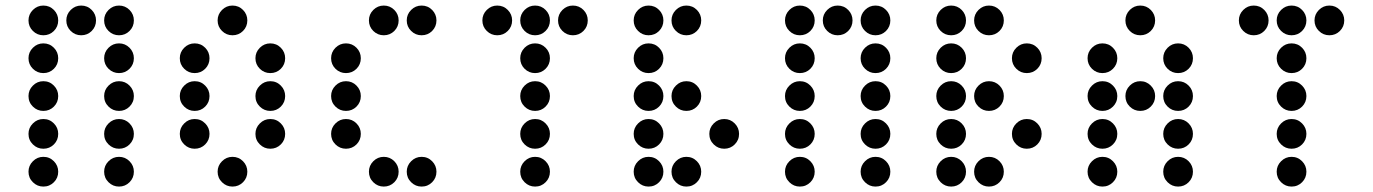

<svg xmlns="http://www.w3.org/2000/svg" viewBox="-20 -689 4962 694"><path d="M190.4 -615.2Q190.4 -592.8 174.8 -577.1Q159.2 -561.5 136.7 -561.5Q114.7 -561.5 98.9 -577.1Q83 -592.8 83 -615.2Q83 -637.2 98.9 -653.1Q114.7 -668.9 136.7 -668.9Q159.2 -668.9 174.8 -653.1Q190.4 -637.2 190.4 -615.2ZM327.1 -615.2Q327.1 -592.8 311.5 -577.1Q295.9 -561.5 273.4 -561.5Q251.5 -561.5 235.6 -577.1Q219.7 -592.8 219.7 -615.2Q219.7 -637.2 235.6 -653.1Q251.5 -668.9 273.4 -668.9Q295.9 -668.9 311.5 -653.1Q327.1 -637.2 327.1 -615.2ZM463.9 -615.2Q463.9 -592.8 448.2 -577.1Q432.6 -561.5 410.2 -561.5Q388.2 -561.5 372.3 -577.1Q356.4 -592.8 356.4 -615.2Q356.4 -637.2 372.3 -653.1Q388.2 -668.9 410.2 -668.9Q432.6 -668.9 448.2 -653.1Q463.9 -637.2 463.9 -615.2ZM190.4 -478.5Q190.4 -456.1 174.8 -440.4Q159.2 -424.8 136.7 -424.8Q114.7 -424.8 98.9 -440.4Q83 -456.1 83 -478.5Q83 -500.5 98.9 -516.4Q114.7 -532.2 136.7 -532.2Q159.2 -532.2 174.8 -516.4Q190.4 -500.5 190.4 -478.5ZM463.9 -478.5Q463.9 -456.1 448.2 -440.4Q432.6 -424.8 410.2 -424.8Q388.2 -424.8 372.3 -440.4Q356.4 -456.1 356.4 -478.5Q356.4 -500.5 372.3 -516.4Q388.2 -532.2 410.2 -532.2Q432.6 -532.2 448.2 -516.4Q463.9 -500.5 463.9 -478.5ZM190.4 -341.8Q190.4 -319.3 174.8 -303.7Q159.2 -288.1 136.7 -288.1Q114.7 -288.1 98.9 -303.7Q83 -319.3 83 -341.8Q83 -363.8 98.9 -379.6Q114.7 -395.5 136.7 -395.5Q159.2 -395.5 174.8 -379.6Q190.4 -363.8 190.4 -341.8ZM463.9 -341.8Q463.9 -319.3 448.2 -303.7Q432.6 -288.1 410.2 -288.1Q388.2 -288.1 372.3 -303.7Q356.4 -319.3 356.4 -341.8Q356.4 -363.8 372.3 -379.6Q388.2 -395.5 410.2 -395.5Q432.6 -395.5 448.2 -379.6Q463.9 -363.8 463.9 -341.8ZM190.4 -205.1Q190.4 -182.6 174.8 -167Q159.2 -151.4 136.7 -151.4Q114.7 -151.4 98.9 -167Q83 -182.6 83 -205.1Q83 -227.1 98.9 -242.9Q114.7 -258.8 136.7 -258.8Q159.2 -258.8 174.8 -242.9Q190.4 -227.1 190.4 -205.1ZM463.9 -205.1Q463.9 -182.6 448.2 -167Q432.6 -151.4 410.2 -151.4Q388.2 -151.4 372.3 -167Q356.4 -182.6 356.4 -205.1Q356.4 -227.1 372.3 -242.9Q388.2 -258.8 410.2 -258.8Q432.6 -258.8 448.2 -242.9Q463.9 -227.1 463.9 -205.1ZM190.4 -68.4Q190.4 -45.9 174.8 -30.3Q159.2 -14.6 136.7 -14.6Q114.7 -14.6 98.9 -30.3Q83 -45.9 83 -68.4Q83 -90.3 98.9 -106.2Q114.7 -122.1 136.7 -122.1Q159.2 -122.1 174.8 -106.2Q190.4 -90.3 190.4 -68.4ZM463.9 -68.4Q463.9 -45.9 448.2 -30.3Q432.6 -14.6 410.2 -14.6Q388.2 -14.6 372.3 -30.3Q356.4 -45.9 356.4 -68.4Q356.4 -90.3 372.3 -106.2Q388.2 -122.1 410.2 -122.1Q432.6 -122.1 448.2 -106.2Q463.9 -90.3 463.9 -68.4Z M874 -615.2Q874 -592.8 858.4 -577.1Q842.8 -561.5 820.3 -561.5Q798.3 -561.5 782.5 -577.1Q766.6 -592.8 766.6 -615.2Q766.6 -637.2 782.5 -653.1Q798.3 -668.9 820.3 -668.9Q842.8 -668.9 858.4 -653.1Q874 -637.2 874 -615.2ZM737.3 -478.5Q737.3 -456.1 721.7 -440.4Q706.1 -424.8 683.6 -424.8Q661.6 -424.8 645.8 -440.4Q629.9 -456.1 629.9 -478.5Q629.9 -500.5 645.8 -516.4Q661.6 -532.2 683.6 -532.2Q706.1 -532.2 721.7 -516.4Q737.3 -500.5 737.3 -478.5ZM1010.7 -478.5Q1010.7 -456.1 995.1 -440.4Q979.5 -424.8 957 -424.8Q935.1 -424.8 919.2 -440.4Q903.3 -456.1 903.3 -478.5Q903.3 -500.5 919.2 -516.4Q935.1 -532.2 957 -532.2Q979.5 -532.2 995.1 -516.4Q1010.7 -500.5 1010.7 -478.5ZM737.3 -341.8Q737.3 -319.3 721.7 -303.7Q706.1 -288.1 683.6 -288.1Q661.6 -288.1 645.8 -303.7Q629.9 -319.3 629.9 -341.8Q629.9 -363.8 645.8 -379.6Q661.6 -395.5 683.6 -395.5Q706.1 -395.5 721.7 -379.6Q737.3 -363.8 737.3 -341.8ZM1010.7 -341.8Q1010.7 -319.3 995.1 -303.7Q979.5 -288.1 957 -288.1Q935.1 -288.1 919.2 -303.7Q903.3 -319.3 903.3 -341.8Q903.3 -363.8 919.2 -379.6Q935.1 -395.5 957 -395.5Q979.5 -395.5 995.1 -379.6Q1010.7 -363.8 1010.7 -341.8ZM737.3 -205.1Q737.3 -182.6 721.7 -167Q706.1 -151.4 683.6 -151.4Q661.6 -151.4 645.8 -167Q629.9 -182.6 629.9 -205.1Q629.9 -227.1 645.8 -242.9Q661.6 -258.8 683.6 -258.8Q706.1 -258.8 721.7 -242.9Q737.3 -227.1 737.3 -205.1ZM1010.7 -205.1Q1010.7 -182.6 995.1 -167Q979.5 -151.4 957 -151.4Q935.1 -151.4 919.2 -167Q903.3 -182.6 903.3 -205.1Q903.3 -227.1 919.2 -242.9Q935.1 -258.8 957 -258.8Q979.5 -258.8 995.1 -242.9Q1010.7 -227.1 1010.7 -205.1ZM874 -68.4Q874 -45.9 858.4 -30.3Q842.8 -14.6 820.3 -14.6Q798.3 -14.6 782.5 -30.3Q766.6 -45.9 766.6 -68.4Q766.6 -90.3 782.5 -106.2Q798.3 -122.1 820.3 -122.1Q842.8 -122.1 858.4 -106.2Q874 -90.3 874 -68.4Z M1420.9 -615.2Q1420.9 -592.8 1405.3 -577.1Q1389.6 -561.5 1367.2 -561.5Q1345.2 -561.5 1329.3 -577.1Q1313.5 -592.8 1313.5 -615.2Q1313.5 -637.2 1329.3 -653.1Q1345.2 -668.9 1367.2 -668.9Q1389.6 -668.9 1405.3 -653.1Q1420.9 -637.2 1420.9 -615.2ZM1557.6 -615.2Q1557.6 -592.8 1542 -577.1Q1526.4 -561.5 1503.9 -561.5Q1481.9 -561.5 1466.1 -577.1Q1450.2 -592.8 1450.2 -615.2Q1450.2 -637.2 1466.1 -653.1Q1481.9 -668.9 1503.9 -668.9Q1526.4 -668.9 1542 -653.1Q1557.6 -637.2 1557.6 -615.2ZM1284.2 -478.5Q1284.2 -456.1 1268.6 -440.4Q1252.9 -424.8 1230.5 -424.8Q1208.5 -424.8 1192.6 -440.4Q1176.8 -456.1 1176.8 -478.5Q1176.8 -500.5 1192.6 -516.4Q1208.5 -532.2 1230.5 -532.2Q1252.9 -532.2 1268.6 -516.4Q1284.2 -500.5 1284.2 -478.5ZM1284.2 -341.8Q1284.2 -319.3 1268.6 -303.7Q1252.9 -288.1 1230.5 -288.1Q1208.5 -288.1 1192.6 -303.7Q1176.8 -319.3 1176.8 -341.8Q1176.8 -363.8 1192.6 -379.6Q1208.5 -395.5 1230.5 -395.5Q1252.9 -395.5 1268.6 -379.6Q1284.2 -363.8 1284.2 -341.8ZM1284.2 -205.1Q1284.2 -182.6 1268.6 -167Q1252.9 -151.4 1230.5 -151.4Q1208.5 -151.4 1192.6 -167Q1176.8 -182.6 1176.8 -205.1Q1176.8 -227.1 1192.6 -242.9Q1208.5 -258.8 1230.5 -258.8Q1252.9 -258.8 1268.6 -242.9Q1284.2 -227.1 1284.2 -205.1ZM1420.9 -68.4Q1420.9 -45.9 1405.3 -30.3Q1389.6 -14.6 1367.2 -14.6Q1345.2 -14.6 1329.3 -30.3Q1313.5 -45.9 1313.5 -68.4Q1313.5 -90.3 1329.3 -106.2Q1345.2 -122.1 1367.2 -122.1Q1389.6 -122.1 1405.3 -106.2Q1420.9 -90.3 1420.9 -68.4ZM1557.6 -68.4Q1557.6 -45.9 1542 -30.3Q1526.4 -14.6 1503.9 -14.6Q1481.9 -14.6 1466.1 -30.3Q1450.2 -45.9 1450.2 -68.4Q1450.2 -90.3 1466.1 -106.2Q1481.9 -122.1 1503.9 -122.1Q1526.4 -122.1 1542 -106.2Q1557.6 -90.3 1557.6 -68.4Z M1831.1 -615.2Q1831.1 -592.8 1815.4 -577.1Q1799.8 -561.5 1777.3 -561.5Q1755.4 -561.5 1739.5 -577.1Q1723.6 -592.8 1723.6 -615.2Q1723.6 -637.2 1739.5 -653.1Q1755.4 -668.9 1777.3 -668.9Q1799.8 -668.9 1815.4 -653.1Q1831.1 -637.2 1831.1 -615.2ZM1967.8 -615.2Q1967.8 -592.8 1952.1 -577.1Q1936.5 -561.5 1914.1 -561.5Q1892.1 -561.5 1876.2 -577.1Q1860.4 -592.8 1860.4 -615.2Q1860.4 -637.2 1876.2 -653.1Q1892.1 -668.9 1914.1 -668.9Q1936.5 -668.9 1952.1 -653.1Q1967.8 -637.2 1967.8 -615.2ZM2104.5 -615.2Q2104.5 -592.8 2088.9 -577.1Q2073.2 -561.5 2050.8 -561.5Q2028.8 -561.5 2012.9 -577.1Q1997.1 -592.8 1997.1 -615.2Q1997.1 -637.2 2012.9 -653.1Q2028.8 -668.9 2050.8 -668.9Q2073.2 -668.9 2088.9 -653.1Q2104.5 -637.2 2104.5 -615.2ZM1967.8 -478.5Q1967.8 -456.1 1952.1 -440.4Q1936.5 -424.8 1914.1 -424.8Q1892.1 -424.8 1876.2 -440.4Q1860.4 -456.1 1860.4 -478.5Q1860.4 -500.5 1876.2 -516.4Q1892.1 -532.2 1914.1 -532.2Q1936.5 -532.2 1952.1 -516.4Q1967.8 -500.5 1967.8 -478.5ZM1967.8 -341.8Q1967.8 -319.3 1952.1 -303.7Q1936.5 -288.1 1914.1 -288.1Q1892.1 -288.1 1876.2 -303.7Q1860.4 -319.3 1860.4 -341.8Q1860.4 -363.8 1876.2 -379.6Q1892.1 -395.5 1914.1 -395.5Q1936.5 -395.5 1952.1 -379.6Q1967.8 -363.8 1967.8 -341.8ZM1967.8 -205.1Q1967.8 -182.6 1952.1 -167Q1936.5 -151.4 1914.1 -151.4Q1892.1 -151.4 1876.2 -167Q1860.4 -182.6 1860.4 -205.1Q1860.4 -227.1 1876.2 -242.9Q1892.1 -258.8 1914.1 -258.8Q1936.5 -258.8 1952.1 -242.9Q1967.8 -227.1 1967.8 -205.1ZM1967.8 -68.4Q1967.8 -45.9 1952.1 -30.3Q1936.5 -14.6 1914.1 -14.6Q1892.1 -14.6 1876.2 -30.3Q1860.4 -45.9 1860.4 -68.4Q1860.4 -90.3 1876.2 -106.2Q1892.1 -122.1 1914.1 -122.1Q1936.5 -122.1 1952.1 -106.2Q1967.8 -90.3 1967.8 -68.4Z M2377.9 -615.2Q2377.9 -592.8 2362.3 -577.1Q2346.7 -561.5 2324.2 -561.5Q2302.2 -561.5 2286.4 -577.1Q2270.5 -592.8 2270.5 -615.2Q2270.5 -637.2 2286.4 -653.1Q2302.2 -668.9 2324.2 -668.9Q2346.7 -668.9 2362.3 -653.1Q2377.9 -637.2 2377.9 -615.2ZM2514.6 -615.2Q2514.6 -592.8 2499 -577.1Q2483.4 -561.5 2460.9 -561.5Q2439 -561.5 2423.1 -577.1Q2407.2 -592.8 2407.2 -615.2Q2407.2 -637.2 2423.1 -653.1Q2439 -668.9 2460.9 -668.9Q2483.4 -668.9 2499 -653.1Q2514.6 -637.2 2514.6 -615.2ZM2377.9 -478.5Q2377.9 -456.1 2362.3 -440.4Q2346.7 -424.8 2324.2 -424.8Q2302.2 -424.8 2286.4 -440.4Q2270.5 -456.1 2270.5 -478.5Q2270.5 -500.5 2286.4 -516.4Q2302.2 -532.2 2324.2 -532.2Q2346.7 -532.2 2362.3 -516.4Q2377.9 -500.5 2377.9 -478.5ZM2377.9 -341.8Q2377.9 -319.3 2362.3 -303.7Q2346.7 -288.1 2324.2 -288.1Q2302.2 -288.1 2286.4 -303.7Q2270.5 -319.3 2270.5 -341.8Q2270.5 -363.8 2286.4 -379.6Q2302.2 -395.5 2324.2 -395.5Q2346.7 -395.5 2362.3 -379.6Q2377.9 -363.8 2377.9 -341.8ZM2514.6 -341.8Q2514.6 -319.3 2499 -303.7Q2483.4 -288.1 2460.9 -288.1Q2439 -288.1 2423.1 -303.7Q2407.2 -319.3 2407.2 -341.8Q2407.2 -363.8 2423.1 -379.6Q2439 -395.5 2460.9 -395.5Q2483.4 -395.5 2499 -379.6Q2514.6 -363.8 2514.6 -341.8ZM2377.9 -205.1Q2377.9 -182.6 2362.3 -167Q2346.7 -151.4 2324.2 -151.4Q2302.2 -151.4 2286.4 -167Q2270.5 -182.6 2270.5 -205.1Q2270.5 -227.1 2286.4 -242.9Q2302.2 -258.8 2324.2 -258.8Q2346.7 -258.8 2362.3 -242.9Q2377.9 -227.1 2377.9 -205.1ZM2651.4 -205.1Q2651.4 -182.6 2635.7 -167Q2620.1 -151.4 2597.7 -151.4Q2575.7 -151.4 2559.8 -167Q2543.9 -182.6 2543.9 -205.1Q2543.9 -227.1 2559.8 -242.9Q2575.7 -258.8 2597.7 -258.8Q2620.1 -258.8 2635.7 -242.9Q2651.4 -227.1 2651.4 -205.1ZM2377.9 -68.4Q2377.9 -45.9 2362.3 -30.3Q2346.7 -14.6 2324.2 -14.6Q2302.2 -14.6 2286.4 -30.3Q2270.5 -45.9 2270.5 -68.4Q2270.5 -90.3 2286.4 -106.2Q2302.2 -122.1 2324.2 -122.1Q2346.7 -122.1 2362.3 -106.2Q2377.9 -90.3 2377.9 -68.4ZM2514.6 -68.4Q2514.6 -45.9 2499 -30.3Q2483.4 -14.6 2460.9 -14.6Q2439 -14.6 2423.1 -30.3Q2407.2 -45.9 2407.2 -68.4Q2407.2 -90.3 2423.1 -106.2Q2439 -122.1 2460.9 -122.1Q2483.4 -122.1 2499 -106.2Q2514.6 -90.3 2514.6 -68.4Z M2924.8 -615.2Q2924.8 -592.8 2909.2 -577.1Q2893.6 -561.5 2871.1 -561.5Q2849.1 -561.5 2833.3 -577.1Q2817.4 -592.8 2817.4 -615.2Q2817.4 -637.2 2833.3 -653.1Q2849.1 -668.9 2871.1 -668.9Q2893.6 -668.9 2909.2 -653.1Q2924.8 -637.2 2924.8 -615.2ZM3061.5 -615.2Q3061.5 -592.8 3045.9 -577.1Q3030.3 -561.5 3007.8 -561.5Q2985.8 -561.5 2970 -577.1Q2954.1 -592.8 2954.1 -615.2Q2954.1 -637.2 2970 -653.1Q2985.8 -668.9 3007.8 -668.9Q3030.3 -668.9 3045.9 -653.1Q3061.5 -637.2 3061.5 -615.2ZM3198.2 -615.2Q3198.2 -592.8 3182.6 -577.1Q3167 -561.5 3144.5 -561.5Q3122.6 -561.5 3106.7 -577.1Q3090.8 -592.8 3090.8 -615.2Q3090.8 -637.2 3106.7 -653.1Q3122.6 -668.9 3144.5 -668.9Q3167 -668.9 3182.6 -653.1Q3198.2 -637.2 3198.2 -615.2ZM2924.8 -478.5Q2924.8 -456.1 2909.2 -440.4Q2893.6 -424.8 2871.1 -424.8Q2849.1 -424.8 2833.3 -440.4Q2817.4 -456.1 2817.4 -478.5Q2817.4 -500.5 2833.3 -516.4Q2849.1 -532.2 2871.1 -532.2Q2893.6 -532.2 2909.2 -516.4Q2924.8 -500.5 2924.8 -478.5ZM3198.2 -478.5Q3198.2 -456.1 3182.6 -440.4Q3167 -424.8 3144.5 -424.8Q3122.6 -424.8 3106.7 -440.4Q3090.8 -456.1 3090.8 -478.5Q3090.8 -500.5 3106.7 -516.4Q3122.6 -532.2 3144.5 -532.2Q3167 -532.2 3182.6 -516.4Q3198.2 -500.5 3198.2 -478.5ZM2924.8 -341.8Q2924.8 -319.3 2909.2 -303.7Q2893.6 -288.1 2871.1 -288.1Q2849.1 -288.1 2833.3 -303.7Q2817.4 -319.3 2817.4 -341.8Q2817.4 -363.8 2833.3 -379.6Q2849.1 -395.5 2871.1 -395.5Q2893.6 -395.5 2909.2 -379.6Q2924.8 -363.8 2924.8 -341.8ZM3198.2 -341.8Q3198.2 -319.3 3182.6 -303.7Q3167 -288.1 3144.5 -288.1Q3122.6 -288.1 3106.7 -303.7Q3090.8 -319.3 3090.8 -341.8Q3090.8 -363.8 3106.7 -379.6Q3122.6 -395.5 3144.5 -395.5Q3167 -395.5 3182.6 -379.6Q3198.2 -363.8 3198.2 -341.8ZM2924.8 -205.1Q2924.8 -182.6 2909.2 -167Q2893.6 -151.4 2871.1 -151.4Q2849.1 -151.4 2833.3 -167Q2817.4 -182.6 2817.4 -205.1Q2817.4 -227.1 2833.3 -242.9Q2849.1 -258.8 2871.1 -258.8Q2893.6 -258.8 2909.2 -242.9Q2924.8 -227.1 2924.8 -205.1ZM3198.2 -205.1Q3198.2 -182.6 3182.6 -167Q3167 -151.4 3144.5 -151.4Q3122.6 -151.4 3106.7 -167Q3090.8 -182.6 3090.8 -205.1Q3090.8 -227.1 3106.7 -242.9Q3122.6 -258.8 3144.5 -258.8Q3167 -258.8 3182.6 -242.9Q3198.2 -227.1 3198.2 -205.1ZM2924.8 -68.4Q2924.8 -45.9 2909.2 -30.3Q2893.6 -14.6 2871.1 -14.6Q2849.1 -14.6 2833.3 -30.3Q2817.4 -45.9 2817.4 -68.4Q2817.4 -90.3 2833.3 -106.2Q2849.1 -122.1 2871.1 -122.1Q2893.6 -122.1 2909.2 -106.2Q2924.8 -90.3 2924.8 -68.4ZM3198.2 -68.4Q3198.2 -45.9 3182.6 -30.3Q3167 -14.6 3144.5 -14.6Q3122.6 -14.6 3106.7 -30.3Q3090.8 -45.9 3090.8 -68.4Q3090.8 -90.3 3106.7 -106.2Q3122.6 -122.1 3144.5 -122.1Q3167 -122.1 3182.6 -106.2Q3198.2 -90.3 3198.2 -68.4Z M3471.7 -615.2Q3471.7 -592.8 3456.1 -577.1Q3440.4 -561.5 3418 -561.5Q3396 -561.5 3380.1 -577.1Q3364.3 -592.8 3364.3 -615.2Q3364.3 -637.2 3380.1 -653.1Q3396 -668.9 3418 -668.9Q3440.4 -668.9 3456.1 -653.1Q3471.7 -637.2 3471.7 -615.2ZM3608.4 -615.2Q3608.4 -592.8 3592.8 -577.1Q3577.1 -561.5 3554.7 -561.5Q3532.7 -561.5 3516.8 -577.1Q3501 -592.8 3501 -615.2Q3501 -637.2 3516.8 -653.1Q3532.7 -668.9 3554.7 -668.9Q3577.1 -668.9 3592.8 -653.1Q3608.4 -637.2 3608.4 -615.2ZM3471.7 -478.5Q3471.7 -456.1 3456.1 -440.4Q3440.4 -424.8 3418 -424.8Q3396 -424.8 3380.1 -440.4Q3364.3 -456.1 3364.3 -478.5Q3364.3 -500.5 3380.1 -516.4Q3396 -532.2 3418 -532.2Q3440.4 -532.2 3456.1 -516.4Q3471.7 -500.5 3471.7 -478.5ZM3745.1 -478.5Q3745.1 -456.1 3729.5 -440.4Q3713.9 -424.8 3691.4 -424.8Q3669.4 -424.8 3653.6 -440.4Q3637.7 -456.1 3637.7 -478.5Q3637.7 -500.5 3653.6 -516.4Q3669.4 -532.2 3691.4 -532.2Q3713.9 -532.2 3729.5 -516.4Q3745.1 -500.5 3745.1 -478.5ZM3471.7 -341.8Q3471.7 -319.3 3456.1 -303.7Q3440.4 -288.1 3418 -288.1Q3396 -288.1 3380.1 -303.7Q3364.3 -319.3 3364.3 -341.8Q3364.3 -363.8 3380.1 -379.6Q3396 -395.5 3418 -395.5Q3440.4 -395.5 3456.1 -379.6Q3471.7 -363.8 3471.7 -341.8ZM3608.4 -341.8Q3608.4 -319.3 3592.8 -303.7Q3577.1 -288.1 3554.7 -288.1Q3532.7 -288.1 3516.8 -303.7Q3501 -319.3 3501 -341.8Q3501 -363.8 3516.8 -379.6Q3532.7 -395.5 3554.7 -395.5Q3577.1 -395.5 3592.8 -379.6Q3608.4 -363.8 3608.4 -341.8ZM3471.7 -205.1Q3471.7 -182.6 3456.1 -167Q3440.4 -151.4 3418 -151.4Q3396 -151.4 3380.1 -167Q3364.3 -182.6 3364.3 -205.1Q3364.3 -227.1 3380.1 -242.9Q3396 -258.8 3418 -258.8Q3440.4 -258.8 3456.1 -242.9Q3471.7 -227.1 3471.7 -205.1ZM3745.1 -205.1Q3745.1 -182.6 3729.5 -167Q3713.9 -151.4 3691.4 -151.4Q3669.4 -151.4 3653.6 -167Q3637.7 -182.6 3637.7 -205.1Q3637.7 -227.1 3653.6 -242.9Q3669.4 -258.8 3691.4 -258.8Q3713.9 -258.8 3729.5 -242.9Q3745.1 -227.1 3745.1 -205.1ZM3471.7 -68.4Q3471.7 -45.9 3456.1 -30.3Q3440.4 -14.6 3418 -14.6Q3396 -14.6 3380.1 -30.3Q3364.3 -45.9 3364.3 -68.4Q3364.3 -90.3 3380.1 -106.2Q3396 -122.1 3418 -122.1Q3440.4 -122.1 3456.1 -106.2Q3471.7 -90.3 3471.7 -68.4ZM3608.4 -68.4Q3608.4 -45.9 3592.8 -30.3Q3577.1 -14.6 3554.7 -14.6Q3532.7 -14.6 3516.8 -30.3Q3501 -45.9 3501 -68.4Q3501 -90.3 3516.8 -106.2Q3532.7 -122.1 3554.7 -122.1Q3577.1 -122.1 3592.8 -106.2Q3608.4 -90.3 3608.4 -68.4Z M4155.3 -615.2Q4155.3 -592.8 4139.6 -577.1Q4124 -561.5 4101.6 -561.5Q4079.6 -561.5 4063.7 -577.1Q4047.9 -592.8 4047.9 -615.2Q4047.9 -637.2 4063.7 -653.1Q4079.6 -668.9 4101.6 -668.9Q4124 -668.9 4139.6 -653.1Q4155.3 -637.2 4155.3 -615.2ZM4018.6 -478.5Q4018.6 -456.1 4002.9 -440.4Q3987.3 -424.8 3964.8 -424.8Q3942.9 -424.8 3927 -440.4Q3911.1 -456.1 3911.1 -478.5Q3911.1 -500.5 3927 -516.4Q3942.9 -532.2 3964.8 -532.2Q3987.3 -532.2 4002.9 -516.4Q4018.6 -500.5 4018.6 -478.5ZM4292 -478.5Q4292 -456.1 4276.4 -440.4Q4260.7 -424.8 4238.3 -424.8Q4216.3 -424.8 4200.4 -440.4Q4184.6 -456.1 4184.6 -478.5Q4184.6 -500.5 4200.4 -516.4Q4216.3 -532.2 4238.3 -532.2Q4260.7 -532.2 4276.4 -516.4Q4292 -500.5 4292 -478.5ZM4018.6 -341.8Q4018.6 -319.3 4002.9 -303.7Q3987.3 -288.1 3964.8 -288.1Q3942.9 -288.1 3927 -303.7Q3911.1 -319.3 3911.1 -341.8Q3911.1 -363.8 3927 -379.6Q3942.9 -395.5 3964.8 -395.5Q3987.3 -395.5 4002.9 -379.6Q4018.6 -363.8 4018.6 -341.8ZM4155.3 -341.8Q4155.3 -319.3 4139.6 -303.7Q4124 -288.1 4101.6 -288.1Q4079.6 -288.1 4063.7 -303.7Q4047.9 -319.3 4047.9 -341.8Q4047.9 -363.8 4063.7 -379.6Q4079.6 -395.5 4101.6 -395.5Q4124 -395.5 4139.6 -379.6Q4155.3 -363.8 4155.3 -341.8ZM4292 -341.8Q4292 -319.3 4276.4 -303.7Q4260.7 -288.1 4238.3 -288.1Q4216.3 -288.1 4200.4 -303.7Q4184.6 -319.3 4184.6 -341.8Q4184.6 -363.8 4200.4 -379.6Q4216.3 -395.5 4238.3 -395.5Q4260.7 -395.5 4276.4 -379.6Q4292 -363.8 4292 -341.8ZM4018.6 -205.1Q4018.6 -182.6 4002.9 -167Q3987.3 -151.4 3964.8 -151.4Q3942.9 -151.4 3927 -167Q3911.1 -182.6 3911.1 -205.1Q3911.1 -227.1 3927 -242.9Q3942.9 -258.8 3964.8 -258.8Q3987.3 -258.8 4002.9 -242.9Q4018.6 -227.1 4018.6 -205.1ZM4292 -205.1Q4292 -182.6 4276.4 -167Q4260.7 -151.4 4238.3 -151.4Q4216.3 -151.4 4200.4 -167Q4184.6 -182.6 4184.6 -205.1Q4184.6 -227.1 4200.4 -242.9Q4216.3 -258.8 4238.3 -258.8Q4260.7 -258.8 4276.4 -242.9Q4292 -227.1 4292 -205.1ZM4018.6 -68.4Q4018.6 -45.9 4002.9 -30.3Q3987.3 -14.6 3964.8 -14.6Q3942.9 -14.6 3927 -30.3Q3911.1 -45.9 3911.1 -68.4Q3911.1 -90.3 3927 -106.2Q3942.9 -122.1 3964.8 -122.1Q3987.3 -122.1 4002.9 -106.2Q4018.6 -90.3 4018.6 -68.4ZM4292 -68.4Q4292 -45.9 4276.4 -30.3Q4260.7 -14.6 4238.3 -14.6Q4216.3 -14.6 4200.4 -30.3Q4184.6 -45.9 4184.6 -68.4Q4184.6 -90.3 4200.4 -106.2Q4216.3 -122.1 4238.3 -122.1Q4260.7 -122.1 4276.4 -106.2Q4292 -90.3 4292 -68.4Z M4565.4 -615.2Q4565.4 -592.8 4549.8 -577.1Q4534.2 -561.5 4511.7 -561.5Q4489.7 -561.5 4473.9 -577.1Q4458 -592.8 4458 -615.2Q4458 -637.2 4473.9 -653.1Q4489.7 -668.9 4511.7 -668.9Q4534.2 -668.9 4549.8 -653.1Q4565.4 -637.2 4565.4 -615.2ZM4702.1 -615.2Q4702.1 -592.8 4686.5 -577.1Q4670.9 -561.5 4648.4 -561.5Q4626.5 -561.5 4610.6 -577.1Q4594.7 -592.8 4594.7 -615.2Q4594.7 -637.2 4610.6 -653.1Q4626.5 -668.9 4648.4 -668.9Q4670.9 -668.9 4686.5 -653.1Q4702.1 -637.2 4702.1 -615.2ZM4838.9 -615.2Q4838.9 -592.8 4823.2 -577.1Q4807.6 -561.5 4785.2 -561.5Q4763.2 -561.5 4747.3 -577.1Q4731.4 -592.8 4731.4 -615.2Q4731.4 -637.2 4747.3 -653.1Q4763.2 -668.9 4785.2 -668.9Q4807.6 -668.9 4823.2 -653.1Q4838.9 -637.2 4838.9 -615.2ZM4702.1 -478.5Q4702.1 -456.1 4686.5 -440.4Q4670.9 -424.8 4648.4 -424.8Q4626.5 -424.8 4610.6 -440.4Q4594.7 -456.1 4594.7 -478.5Q4594.7 -500.5 4610.6 -516.4Q4626.5 -532.2 4648.4 -532.2Q4670.9 -532.2 4686.5 -516.4Q4702.1 -500.5 4702.1 -478.5ZM4702.1 -341.8Q4702.1 -319.3 4686.5 -303.7Q4670.9 -288.1 4648.4 -288.1Q4626.5 -288.1 4610.6 -303.7Q4594.7 -319.3 4594.7 -341.8Q4594.7 -363.8 4610.6 -379.6Q4626.5 -395.5 4648.4 -395.5Q4670.9 -395.5 4686.5 -379.6Q4702.1 -363.8 4702.1 -341.8ZM4702.1 -205.1Q4702.1 -182.6 4686.5 -167Q4670.9 -151.4 4648.4 -151.4Q4626.5 -151.4 4610.6 -167Q4594.7 -182.6 4594.7 -205.1Q4594.7 -227.1 4610.6 -242.9Q4626.5 -258.8 4648.4 -258.8Q4670.9 -258.8 4686.5 -242.9Q4702.1 -227.1 4702.1 -205.1ZM4702.1 -68.4Q4702.1 -45.9 4686.5 -30.3Q4670.9 -14.6 4648.4 -14.6Q4626.5 -14.6 4610.6 -30.3Q4594.7 -45.9 4594.7 -68.4Q4594.7 -90.3 4610.6 -106.2Q4626.5 -122.1 4648.4 -122.1Q4670.9 -122.1 4686.5 -106.2Q4702.1 -90.3 4702.1 -68.4Z"/></svg>

Font: DatDot
Style: Regular
Weight: 400
Designer: GGBot
Version: 1.00